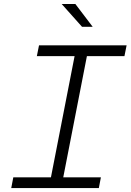

<svg xmlns="http://www.w3.org/2000/svg" viewBox="-20 -962 668 982"><path d="M37.5 0H485.5L496 -55H303.5L424.5 -675H616.5L627.5 -730H179.5L168.5 -675H361.5L240.5 -55H48ZM454 -825 365.5 -941.5H295.5L399.5 -825Z"/></svg>

Font: Monaspace Neon ExtraLight
Style: Italic
Weight: 200
Italic angle: -11°
Designer: Riley Cran & the Lettermatic Team
Foundry: Lettermatic
Version: Version 1.200 (Monaspace Neon)